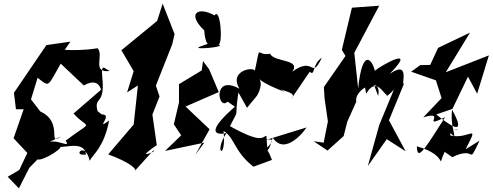

<svg xmlns="http://www.w3.org/2000/svg" viewBox="-20 -844 2686 1047"><path d="M263 -470 364 -617 233 -598 56 -338 67 -248H109L54 -90L129 -10L85 83L22 120L83 183L140 71L185 25C209 38 359 -52 296 -53C295 -19 437 -91 449 -2C369 13 445 -80 469 33C484 0 547 -38 575 -187C492 -127 601 -222 535 -220L512 -238C490 -323 554 -265 538 -420C527 -521 562 -451 585 -458C474 -440 550 -542 512 -581C365 -557 270 -586 307 -564ZM313 -100C234 -43 330 -176 200 -236L149 -302L185 -420C253 -366 238 -371 311 -497L437 -378C545 -439 530 -304 535 -358L381 -225C464 -132 494 -196 338 -77C372 -26 278 -102 224 -58Z M817 -17C704 33 866 -74 835 -52L811 -219L850 -318L830 -377L919 -602L932 -658L867 -824L837 -730L642 -570L709 -456L673 -340L732 -378L709 -165L570 -2C692 42 734 84 713 90L818 -26Z M1045 0 1123 -139 992 -263 1173 -342 1120 -467 1087 -511 1080 -460 956 -385V-285L928 -166L968 -106L880 -21L1094 -66ZM1071 -590C1015 -570 1220 -587 1172 -601C1197 -610 1181 -808 1150 -760C1059 -811 997 -770 1094 -678C1094 -678 1098 -550 1154 -620Z M1327 -256 1382 -323C1452 -447 1295 -433 1532 -343L1378 -435C1443 -340 1623 -357 1567 -303L1669 -453C1699 -424 1681 -495 1735 -529C1674 -403 1698 -543 1574 -453C1623 -524 1474 -503 1453 -551C1370 -535 1406 -621 1367 -446C1398 -488 1219 -470 1286 -360C1135 -443 1169 -236 1221 -290L1261 -262C1117 -137 1139 -103 1215 -118C1141 -9 1216 36 1199 -130C1261 -93 1255 -19 1362 65L1463 28C1425 -75 1435 32 1467 -94C1534 11 1646 -136 1651 -149L1412 -75C1527 -112 1410 -16 1437 -41L1433 -104C1409 -97 1409 -59 1234 -156C1291 -270 1255 -173 1280 -340Z M2005 -420C1969 -444 1960 -407 1977 -333C2040 -444 2088 -291 2093 -335C2066 -284 2161 -392 2127 -353L2048 -162L1986 61L2089 -85L2192 -19L2101 -188L2184 -390C2161 -364 2225 -524 2105 -441C2264 -604 2053 -484 2024 -458C2011 -515 1957 -592 1933 -362L1912 -556L2048 -813L1899 -802L1844 -572L1864 -539L1746 -369L1750 -306L1768 -182L1745 -66L1690 -74L1766 -23L1854 -102L1874 -181L1923 -290C1908 -357 2067 -439 2042 -321Z M2446 13C2586 -54 2525 70 2595 -77L2519 -30C2598 -183 2542 -81 2436 -105C2423 -161 2548 -127 2415 -139C2498 -56 2431 -124 2445 -246C2483 -178 2522 -86 2359 -220L2447 -250L2532 -426L2582 -333L2646 -542L2411 -450L2543 -666L2369 -583L2326 -490L2272 -489L2222 -453L2357 -406L2388 -309L2288 -204C2423 -245 2268 -135 2407 -205C2287 -15 2256 33 2253 -46C2438 5 2355 92 2405 -16Z"/></svg>

Font: Asimov Silicon
Style: Regular
Weight: 400
Designer: Google
Version: Version 2.000980; 2014